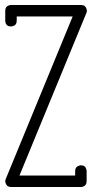

<svg xmlns="http://www.w3.org/2000/svg" viewBox="-20 -749 417 769"><path d="M24 -729H305Q322 -729 327 -712Q328 -708 328 -706Q328 -701 326 -697L58 -46H281V-64Q281 -81 298 -86Q302 -87 304 -87Q322 -87 326 -70Q327 -67 327 -64V-23Q327 -6 311 -1Q307 0 304 0H24Q7 0 2 -17Q1 -20 1 -23Q1 -28 3 -32L271 -683H47V-666Q47 -648 30 -644Q27 -643 24 -643Q6 -643 2 -659Q1 -663 1 -666V-706Q1 -723 17 -728Q21 -728 24 -729Z"/></svg>

Font: Santa Chrismast Display
Style: Regular
Weight: 400
Designer: MUHAMMAD YONI
Version: Version 001.000